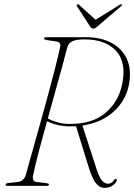

<svg xmlns="http://www.w3.org/2000/svg" viewBox="-20 -875 632 904"><path d="M529 -23.5Q525.5 -12 509.8 -1.2Q494 9.5 472.5 9.5Q449 9.5 430.8 -13.2Q412.5 -36 392.5 -104L338 -280.5Q326.5 -280 314.5 -280Q282 -279.5 252.8 -286.2Q223.5 -293 201.5 -304.5Q181 -230.5 163.2 -163.5Q145.5 -96.5 136 -50.5Q132.5 -37.5 136.8 -28.5Q141 -19.5 150 -18.5L199.5 -12.5Q210.5 -11.5 210.5 -6Q210.5 0 200 0H15Q6.5 0 6.5 -5.5Q6.5 -12.5 20.5 -13.5L62 -18Q90.5 -20.5 101 -49.5Q112.5 -92 129.5 -152.2Q146.5 -212.5 165.8 -281.5Q185 -350.5 204 -419.8Q223 -489 238.5 -550.2Q254 -611.5 263.5 -655Q267.5 -676.5 247 -679.5L199 -686.5Q187.5 -688.5 187.5 -694Q187.5 -700 198.5 -700H383.5Q454.5 -700 505 -673Q555.5 -646 578 -595.5Q600.5 -545 586.5 -473.5Q572 -401.5 515.2 -349.5Q458.5 -297.5 368 -284L427 -102.5Q444.5 -44 458.5 -27Q472.5 -10 488.5 -10Q506.5 -10 517 -27.5Q521 -34 527 -32Q533 -30 529 -23.5ZM296.5 -651Q286.5 -612 271.8 -557.8Q257 -503.5 239.5 -441.5Q222 -379.5 205 -317Q224.5 -306.5 251 -299Q277.5 -291.5 310 -291.5Q416 -291.5 477 -343.8Q538 -396 555 -477.5Q576.5 -580.5 527 -635Q477.5 -689.5 378 -689.5Q339.5 -689.5 321 -681Q302.5 -672.5 296.5 -651ZM440.5 -752Q427 -740 419.5 -740Q411 -740 403 -752L342.5 -845.5Q339 -851 343.5 -854Q347.5 -856.5 352.5 -852L430 -782L543 -852Q550.5 -856.5 553.5 -854Q557 -851.5 549.5 -845.5Z"/></svg>

Font: Fraunces 72pt S000 Thin
Style: Italic
Weight: 100
Italic angle: -16°
Version: Version 1.000; ttfautohint (v1.8.3)